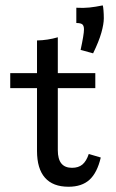

<svg xmlns="http://www.w3.org/2000/svg" viewBox="-20 -689 434 720"><path d="M118.8 -123.1V-358.4H18.4V-414.8H118.8V-537.3Q158.8 -538.1 196.8 -549.2V-414.8H337.4V-358.4H196.8V-125.8Q196.8 -92.4 210.1 -76Q223.4 -59.7 250 -59.7Q274.1 -59.7 289 -72Q303.9 -84.4 312.9 -111.6L357.9 -98.3Q344.4 -41 315.6 -14.9Q286.9 11.3 236.9 11.3Q178.3 11.3 148.6 -22.6Q118.8 -56.4 118.8 -123.1ZM294.9 -578.7Q294.9 -592.3 288.9 -597.5Q282.9 -602.7 266.2 -602.7V-660Q292.9 -658.4 315.5 -660.8Q338.1 -663.2 365.3 -668.8Q366.9 -664.9 368.1 -650.2Q369.3 -635.5 369.3 -620.3Q369.3 -599 360.1 -566.3Q350.9 -533.6 329.1 -489L282.3 -501.9Q294.9 -559.9 294.9 -578.7Z"/></svg>

Font: Playfair Micro SmCond SmLight
Style: Regular
Weight: 360
Width: 4
Designer: Claus Eggers Sørensen
Foundry: Claus Eggers Sørensen
Version: Version 2.100;Glyphs 3.2 (3219)